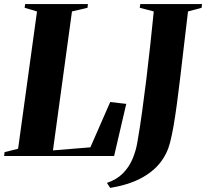

<svg xmlns="http://www.w3.org/2000/svg" viewBox="-41 -763 1008 939"><path d="M-21 0 -18.5 -19 47.5 -35.5 140 -707 79.5 -725 82 -743H389L387 -725L311 -707L218 -27.5L401 -42.5L498 -264L576.5 -255L517 0ZM498 156 482 131.5Q529.5 115.5 559.8 85Q590 54.5 607 14.5Q624 -25.5 631 -68.5Q643 -137 653.8 -215Q664.5 -293 674.8 -376.5Q685 -460 694 -543.8Q703 -627.5 711 -707L642.5 -725L645 -743H947L945 -725L878.5 -707Q867 -611.5 857.5 -529.8Q848 -448 839.8 -378.8Q831.5 -309.5 823.8 -252.2Q816 -195 808 -148.2Q800 -101.5 790.5 -65Q776.5 -10 741 34.5Q705.5 79 645.5 110.2Q585.5 141.5 498 156Z"/></svg>

Font: Merriweather 144pt ExtraBold
Style: Italic
Weight: 800
Italic angle: -7.8°
Version: Version 2.101